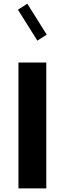

<svg xmlns="http://www.w3.org/2000/svg" viewBox="-20 -1041 358 1061"><path d="M235.8 0V-695.3H82V0ZM238.3 -849.6 130.9 -1020.5 79.1 -987.3 186.5 -816.4Z"/></svg>

Font: Estedad-VF-FD Black
Style: Regular
Weight: 900
Designer: Amin Abedi
Version: Version 4.000